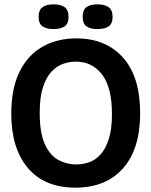

<svg xmlns="http://www.w3.org/2000/svg" viewBox="-20 -851 698 885"><path d="M327 14Q186 14 109 -76Q32 -166 32 -327Q32 -443 70 -520Q108 -597 175.5 -635.5Q243 -674 332 -674Q468 -674 547 -585.5Q626 -497 626 -329Q626 -164 547 -75Q468 14 327 14ZM331 -93Q360 -93 389 -102.5Q418 -112 442 -137.5Q466 -163 481 -208.5Q496 -254 496 -326Q496 -448 450.5 -507.5Q405 -567 329 -567Q302 -567 273 -557.5Q244 -548 219 -522.5Q194 -497 178.5 -450.5Q163 -404 163 -331Q163 -239 186.5 -187Q210 -135 248.5 -114Q287 -93 331 -93ZM429 -717Q396 -717 378.5 -729.5Q361 -742 361 -774Q361 -805 378.5 -818Q396 -831 429 -831Q462 -831 480.5 -818Q499 -805 499 -773Q499 -742 481 -729.5Q463 -717 429 -717ZM227 -717Q194 -717 176 -729.5Q158 -742 158 -774Q158 -805 176 -818Q194 -831 227 -831Q260 -831 278 -818Q296 -805 296 -773Q296 -742 278 -729.5Q260 -717 227 -717Z"/></svg>

Font: Bricolage Grotesque 48pt SemiBold
Style: Regular
Weight: 600
Designer: Mathieu Triay
Foundry: Atelier Triay
Version: Version 1.000; ttfautohint (v1.8.4.7-5d5b);gftools[0.9.32]